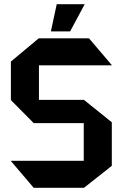

<svg xmlns="http://www.w3.org/2000/svg" viewBox="-20 -897 586 917"><path d="M166 -585V-420H381L514 -313V-105L381 0H141L32 -128V-129H380V-309H141L32 -419V-603L165 -714H405L514 -586V-585ZM223 -747 251 -877H384V-876L315 -747Z"/></svg>

Font: Foldit Thin SemiBold
Style: Regular
Weight: 600
Version: Version 1.003